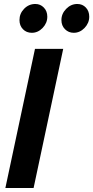

<svg xmlns="http://www.w3.org/2000/svg" viewBox="-20 -946 469 966"><path d="M7 0 156 -700H298L149 0ZM140 -781Q113 -781 95.5 -799Q78 -817 78 -845Q78 -878 101.5 -902Q125 -926 158 -926Q183 -926 200.5 -908Q218 -890 218 -862Q218 -830 194.5 -805.5Q171 -781 140 -781ZM351 -781Q325 -781 307 -799Q289 -817 289 -845Q289 -877 313 -901.5Q337 -926 369 -926Q395 -926 412 -908Q429 -890 429 -862Q429 -830 405.5 -805.5Q382 -781 351 -781Z"/></svg>

Font: Red Hat Display ExtraBold
Style: Italic
Weight: 800
Italic angle: -12°
Designer: Pentagram, MCKL
Foundry: Pentagram, MCKL
Version: Version 1.023